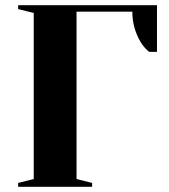

<svg xmlns="http://www.w3.org/2000/svg" viewBox="-20 -720 650 740"><path d="M50 -15 110 -30V-670L50 -685V-700H585V-520H555Q536 -535 522 -558Q490 -612 490 -675H275V-30L335 -15V0H50Z"/></svg>

Font: Yeseva One
Style: Regular
Weight: 400
Designer: Jovanny Lemonad
Foundry: Jovanny Lemonad
Version: Version 2.000